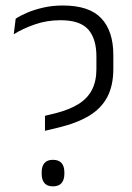

<svg xmlns="http://www.w3.org/2000/svg" viewBox="-20 -669 481 698"><path d="M143.5 -193.5V-248L180.5 -257Q232 -270 265 -290.5Q298 -311 314.2 -342.2Q330.5 -373.5 330.5 -418.5V-464Q330.5 -528 300.8 -561.8Q271 -595.5 200 -595.5Q150.5 -595.5 106.5 -580.2Q62.5 -565 30 -544.5L37 -601Q54 -612.5 79.5 -623.2Q105 -634 137.8 -641.5Q170.5 -649 208.5 -649Q304.5 -649 348.2 -602.5Q392 -556 392 -469V-419Q392 -357.5 369.8 -315.8Q347.5 -274 303 -247.5Q258.5 -221 191.5 -205ZM172.5 8.5Q151.5 8.5 141.5 -3.5Q131.5 -15.5 131.5 -37.5V-42.5Q131.5 -64.5 141.5 -76.2Q151.5 -88 172.5 -88Q193.5 -88 203.8 -76.2Q214 -64.5 214 -42.5V-37.5Q214 -15.5 203.8 -3.5Q193.5 8.5 172.5 8.5Z"/></svg>

Font: Anek Gujarati Medium Light
Style: Regular
Weight: 300
Version: Version 1.003